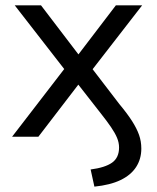

<svg xmlns="http://www.w3.org/2000/svg" viewBox="-20 -510 585 716"><path d="M332 186 318 122Q372 115 398 96.5Q424 78 424 40Q424 22 416.5 4Q409 -14 394 -36Q379 -58 356 -87L263 -206H281L123 0H25L236 -274L237 -230L35 -490H133L281 -296H264L412 -490H510L310 -232V-272L425 -122Q455 -86 472.5 -58.5Q490 -31 498.5 -7Q507 17 507 44Q507 83 487.5 113Q468 143 429.5 161.5Q391 180 332 186Z"/></svg>

Font: Nunito Sans 10pt
Style: Regular
Weight: 400
Designer: Vernon Adams
Foundry: Vernon Adams
Version: Version 3.101;gftools[0.9.27]